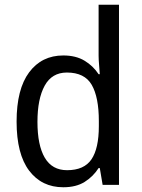

<svg xmlns="http://www.w3.org/2000/svg" viewBox="-20 -780 599 810"><path d="M247 10Q156 10 103 -60Q50 -130 50 -267Q50 -404 103 -475Q156 -546 247 -546Q300 -546 336.5 -524Q373 -502 396 -467H401Q400 -484 398 -506.5Q396 -529 396 -545V-760H482V0H413L401 -71H396Q373 -35 337 -12.5Q301 10 247 10ZM263 -62Q335 -62 366 -108Q397 -154 397 -248V-269Q397 -370 367 -422Q337 -474 262 -474Q199 -474 168.5 -418.5Q138 -363 138 -266Q138 -167 169 -114.5Q200 -62 263 -62Z"/></svg>

Font: Noto Sans Gurmukhi UI SemiCondensed
Style: Regular
Weight: 400
Width: 4
Designer: Jelle Bosma - Monotype Design Team
Foundry: Monotype Imaging Inc.
Version: Version 2.004; ttfautohint (v1.8.4.7-5d5b)